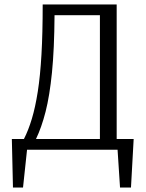

<svg xmlns="http://www.w3.org/2000/svg" viewBox="-20 -670 651 859"><path d="M38 169 33 -48H87Q107 -87 122.5 -138.5Q138 -190 149 -260Q160 -330 165.5 -425.5Q171 -521 171 -650H502V-48H578L566 169H517L506 0H101L83 169ZM141 -48H427V-602H224Q223 -450 212.5 -345.5Q202 -241 184 -170.5Q166 -100 141 -48Z"/></svg>

Font: Arsenal SC
Style: Regular
Weight: 400
Designer: Andrij Shevchenko
Foundry: Stairsfor
Version: Version 2.001; ttfautohint (v1.8.4.7-5d5b)